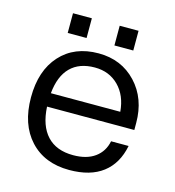

<svg xmlns="http://www.w3.org/2000/svg" viewBox="-100 -733 752 826"><g transform="rotate(15 276.0 -320.0)"><path d="M332 -647.9H416V-560.1H332ZM124 -647.9H208V-560.1H124ZM43 -252Q43 -371.1 105.7 -440.4Q168.5 -509.8 275.9 -509.8Q377.9 -509.8 443.4 -440.2Q508.8 -370.6 508.8 -262.2V-231H120.1Q124.5 -146.5 165.8 -102.3Q207 -58.1 282.2 -58.1Q342.3 -58.1 378.9 -84.7Q415.5 -111.3 424.8 -158.2H502.9Q486.8 -77.1 431.4 -34.7Q376 7.8 282.2 7.8Q171.9 7.8 107.4 -62Q43 -131.8 43 -252ZM275.9 -446.8Q207 -446.8 167.7 -407.5Q128.4 -368.2 121.1 -291H430.2Q424.3 -362.3 382.3 -404.5Q340.3 -446.8 275.9 -446.8Z"/></g></svg>

Font: Overused Grotesk
Style: Regular
Weight: 400
Version: Version 0.002